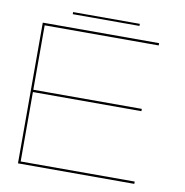

<svg xmlns="http://www.w3.org/2000/svg" viewBox="-83 -828 874 907"><g transform="rotate(10 354.0 -374.5)"><path d="M62.5 0H620.5V-11H73.5V-344H594V-355H73.5V-664H620.5V-675H62.5ZM195 -739H515V-749H195Z"/></g></svg>

Font: Anybody Expanded Thin
Style: Regular
Weight: 250
Width: 7
Version: Version 1.113;gftools[0.9.25]